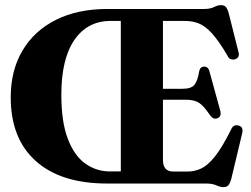

<svg xmlns="http://www.w3.org/2000/svg" viewBox="-20 -736 1006 770"><path d="M410.5 -700H798.5Q823 -700 838.5 -707.8Q854 -715.5 866 -715.5Q879.5 -715.5 886.2 -707.5Q893 -699.5 898 -680L937 -525Q940 -514 934.8 -506.8Q929.5 -499.5 920 -497.5Q912 -496 904.2 -499.2Q896.5 -502.5 891 -515Q856.5 -573.5 829.2 -603Q802 -632.5 776.8 -642.2Q751.5 -652 722.5 -652H633.5V-380H712.5Q746.5 -380 759.5 -395.5Q772.5 -411 779 -451Q783 -468.5 798.5 -469Q815.5 -469 820 -449.5L863.5 -291.5Q869.5 -268 851 -261.5Q835.5 -256 823.5 -272.5Q806.5 -297.5 793 -311.2Q779.5 -325 763.8 -330.5Q748 -336 723 -336H633.5V-94.5Q633.5 -48 675 -48H731.5Q761.5 -48 788 -60.8Q814.5 -73.5 843 -109.8Q871.5 -146 906.5 -216Q915.5 -237.5 935 -233Q958 -228 951 -200.5L908 -20.5Q903 -1.5 896.2 6.5Q889.5 14.5 876 14.5Q863.5 14.5 847.5 7.2Q831.5 0 805.5 0H407Q223.5 -0.5 123.2 -90.5Q23 -180.5 23 -345.5Q23 -453.5 70.2 -533.2Q117.5 -613 204.5 -656.5Q291.5 -700 410.5 -700ZM226 -356Q226 -247.5 251.8 -179.8Q277.5 -112 321.8 -80.2Q366 -48.5 421 -48.5H464.5V-652H423Q331 -652 278.5 -576Q226 -500 226 -356Z"/></svg>

Font: Fraunces 144pt Soft
Style: Bold
Weight: 700
Version: Version 1.000;[0bf87f6ff]